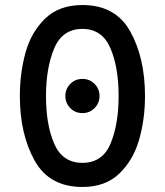

<svg xmlns="http://www.w3.org/2000/svg" viewBox="-20 -732 656 764"><path d="M59 -350Q59 -441 81.5 -522.5Q104 -604 159.5 -658Q215 -712 308 -712Q440 -712 498.5 -606.5Q557 -501 557 -350Q557 -259 534 -177.5Q511 -96 455.5 -42Q400 12 308 12Q176 12 117.5 -93.5Q59 -199 59 -350ZM452 -350Q452 -465 419 -541Q386 -617 308 -617Q228 -617 195.5 -539Q163 -461 163 -350Q163 -235 196 -159.5Q229 -84 308 -84Q388 -84 420 -161Q452 -238 452 -350ZM240 -350Q240 -378 259.5 -398Q279 -418 308 -418Q337 -418 356.5 -398Q376 -378 376 -350Q376 -322 356.5 -302Q337 -282 308 -282Q279 -282 259.5 -302Q240 -322 240 -350Z"/></svg>

Font: Overpass Mono Light
Style: Bold
Weight: 600
Monospace: yes
Designer: Delve Withrington, Dave Bailey
Foundry: Delve Fonts
Version: Version 1.000;DELV;Overpass